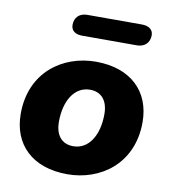

<svg xmlns="http://www.w3.org/2000/svg" viewBox="-80 -771 760 852"><g transform="rotate(10 299.5 -345.0)"><path d="M280 11C428 11 569 -86 569 -274C569 -412 477 -503 319 -503C171 -503 30 -406 30 -218C30 -80 121 11 280 11ZM284 -116C233 -116 203 -151 203 -212C203 -307 245 -376 315 -376C366 -376 396 -341 396 -280C396 -185 354 -116 284 -116ZM238 -606H485C520 -606 542 -628 542 -661C542 -686 523 -701 491 -701H245C209 -701 188 -679 188 -646C188 -621 206 -606 238 -606Z"/></g></svg>

Font: SN Pro Heavy
Style: Italic
Weight: 800
Italic angle: -9°
Designer: Tobias Whetton
Foundry: Supernotes
Version: Version 1.001;Glyphs 3.2 (3249)